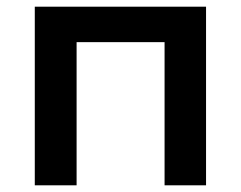

<svg xmlns="http://www.w3.org/2000/svg" viewBox="-20 -554 721 574"><path d="M596 -534V0H472V-428H209V0H84V-534Z"/></svg>

Font: APTA Sans SemiBold
Style: Bold
Weight: 600
Version: Version 7.200